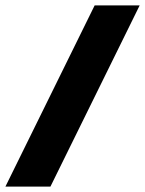

<svg xmlns="http://www.w3.org/2000/svg" viewBox="-56 -688 535 708"><path d="M-36 0 293 -668H459L130 0Z"/></svg>

Font: Celebes Black
Style: Italic
Weight: 900
Italic angle: -10°
Designer: Anugrah Pasau
Foundry: Lafontype
Version: Version 1.000; ttfautohint (v1.8.4)